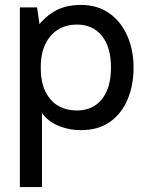

<svg xmlns="http://www.w3.org/2000/svg" viewBox="-20 -520 597 782"><path d="M61 242V-490H131L147 -378L122 -396Q153 -444 198.5 -472Q244 -500 310 -500Q377 -500 425 -466Q473 -432 498.5 -374Q524 -316 524 -245Q524 -174 500 -116Q476 -58 428.5 -24Q381 10 310 10Q252 10 204.5 -14Q157 -38 136 -87L151 -105V242ZM293 -70Q358 -70 395 -116Q432 -162 432 -245Q432 -328 395 -374Q358 -420 293 -420Q252 -420 219 -401Q186 -382 166 -343Q146 -304 146 -245Q146 -184 166 -145Q186 -106 219 -88Q252 -70 293 -70Z"/></svg>

Font: Cabin VF Beta
Style: Regular
Weight: 400
Designer: Pablo Impallari
Foundry: Pablo Impallari. http://www.impallari.com Igino Marini. http://www.ikern.com
Version: Version 2.200